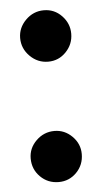

<svg xmlns="http://www.w3.org/2000/svg" viewBox="-45 -558 319 599"><g transform="rotate(-5 115.0 -258.0)"><path d="M34 -447Q34 -479 58 -503Q82 -527 115 -527Q148 -527 171 -503Q194 -479 194 -447Q194 -414 171 -390Q148 -366 115 -366Q82 -366 58 -390Q34 -414 34 -447ZM34 -70Q34 -102 58 -125.5Q82 -149 115 -149Q147 -149 170.5 -125.5Q194 -102 194 -70Q194 -36 171 -12.5Q148 11 115 11Q81 11 57.5 -12.5Q34 -36 34 -70Z"/></g></svg>

Font: Open Sauce One
Style: Bold
Weight: 700
Designer: Alfredo Marco Pradil
Foundry: Creative Sauce Fz LLC
Version: Version 1.477